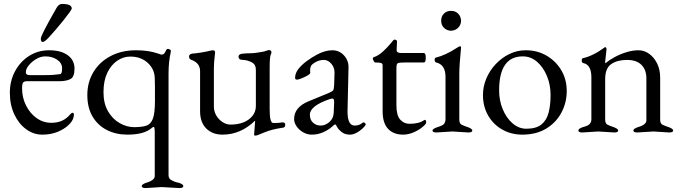

<svg xmlns="http://www.w3.org/2000/svg" viewBox="-20 -669 3457 974"><path d="M344 -626Q344 -622 331.5 -604.5Q319 -587 300.5 -564Q282 -541 263.5 -519.5Q245 -498 232 -484Q207 -456 197 -456Q187 -456 187 -473Q187 -490 268 -631Q279 -649 295 -649Q344 -649 344 -626ZM229 -414Q289 -414 323.5 -389Q358 -364 358 -321Q358 -278 336.5 -267.5Q315 -257 281 -257H117Q103 -257 97.5 -250.5Q92 -244 92 -220Q92 -174 112 -134Q132 -94 165.5 -70Q199 -46 241 -46Q302 -46 337 -90Q344 -97 348 -97Q355 -97 355 -87Q355 -80 352 -71Q348 -54 327 -34Q306 -14 272 0Q238 14 194 14Q150 14 112.5 -13.5Q75 -41 52.5 -89Q30 -137 30 -198Q30 -259 56.5 -308Q83 -357 128 -385.5Q173 -414 229 -414ZM295 -322Q295 -349 270 -366Q245 -383 210 -383Q186 -383 163.5 -369.5Q141 -356 126 -337.5Q111 -319 111 -303Q111 -288 130 -288H212Q235 -288 253.5 -289.5Q272 -291 285 -293Q295 -294 295 -322Z M800 280 719 285Q699 285 699 275Q699 266 722 258Q724 258 726 257Q760 246 764 230Q765 228 765 225Q765 222 765 220V5Q765 -25 760 -25Q755 -25 750 -20Q712 14 626 14Q569 14 523 -9Q477 -32 450 -77Q423 -122 423 -187Q423 -252 454 -303.5Q485 -355 541 -384.5Q597 -414 670 -414Q733 -414 780 -398L798 -392Q808 -392 813 -397.5Q818 -403 824 -417Q828 -421 832 -421Q836 -421 841.5 -418Q847 -415 847 -411L846 -404Q835 -355 835 -295V220Q835 240 854 247L864 252Q881 258 887 258Q910 266 910 275Q910 285 890 285ZM505 -201Q505 -144 528 -104.5Q551 -65 587 -44.5Q623 -24 660 -24Q698 -24 721 -31Q744 -38 755 -65.5Q766 -93 766 -156Q766 -203 766 -232.5Q766 -262 765 -275Q763 -320 728.5 -351Q694 -382 641 -382Q605 -382 574 -360.5Q543 -339 524 -299Q505 -259 505 -201Z M1323 2Q1283 19 1277 19Q1269 19 1269 15L1274 -51V-57Q1201 14 1109 14Q1058 14 1026.5 -17Q995 -48 995 -105V-308Q995 -349 952 -365Q939 -369 939 -382Q939 -394 954 -397Q971 -398 997 -402Q1023 -406 1057 -414H1059Q1073 -414 1071 -400Q1065 -354 1065 -323V-128Q1065 -104 1077 -83.5Q1089 -63 1108.5 -50Q1128 -37 1149 -37Q1207 -37 1242.5 -63.5Q1278 -90 1278 -132V-315Q1278 -342 1257 -353Q1236 -364 1213 -365Q1190 -365 1190 -382Q1190 -390 1199 -394Q1203 -396 1209.5 -396.5Q1216 -397 1225 -398Q1264 -398 1292 -403Q1306 -405 1310 -406Q1317 -406 1342 -415H1344Q1357 -415 1357 -403Q1357 -399 1354 -393Q1348 -383 1348 -326V-114Q1348 -45 1366 -45Q1397 -45 1412 -48H1415Q1427 -48 1427 -36Q1427 -21 1413 -21Q1387 -17 1364.5 -11.5Q1342 -6 1323 2Z M1663 -25Q1649 -12 1621.5 1Q1594 14 1561 14Q1539 14 1518.5 2.5Q1498 -9 1485 -27.5Q1472 -46 1472 -65Q1472 -125 1545 -155L1647 -197Q1666 -205 1670 -211Q1674 -217 1675 -237L1677 -299V-301Q1677 -327 1660.5 -346Q1644 -365 1623 -365Q1601 -365 1582 -354.5Q1563 -344 1558 -335Q1553 -325 1553 -314L1554 -300Q1554 -294 1540 -286Q1526 -278 1510 -271.5Q1494 -265 1487 -265Q1477 -265 1477 -274Q1477 -297 1493 -318Q1509 -339 1534.5 -358Q1560 -377 1588 -392Q1629 -414 1666 -414Q1701 -414 1725 -388Q1749 -362 1748 -325L1743 -109V-103Q1743 -32 1779 -32Q1803 -32 1819 -46Q1821 -48 1824 -48Q1828 -48 1831.5 -45Q1835 -42 1835 -37V-36Q1831 -28 1818 -16Q1805 -4 1788 5Q1771 14 1755 14Q1730 14 1713.5 1Q1697 -12 1690 -25Q1683 -38 1681 -38Q1676 -38 1663 -25ZM1552 -87Q1552 -61 1568 -46.5Q1584 -32 1607 -32Q1630 -32 1651 -50Q1672 -68 1673 -99L1675 -148V-153Q1675 -169 1666 -169Q1660 -169 1652 -166Q1552 -132 1552 -87Z M2126 -27Q2110 -12 2081.5 1Q2053 14 2025 14Q1976 14 1948.5 -15.5Q1921 -45 1921 -105V-337Q1921 -346 1914 -349Q1907 -352 1883 -352Q1880 -352 1875.5 -360Q1871 -368 1871 -372Q1871 -376 1876 -379Q1899 -386 1923 -408Q1947 -430 1962 -449Q1977 -468 1980 -468Q1994 -468 1994 -458L1992 -414Q1992 -400 2016 -400H2130Q2140 -400 2140 -376Q2140 -352 2130 -352H2031Q2004 -352 1997.5 -348Q1991 -344 1991 -324V-135Q1991 -84 2010 -62.5Q2029 -41 2057 -41Q2107 -41 2132 -60Q2133 -61 2135 -61Q2142 -61 2142 -48Q2142 -40 2126 -27Z M2319 -563Q2318 -542 2304 -528Q2290 -514 2268 -513Q2246 -514 2232 -528Q2218 -542 2218 -564Q2218 -586 2232 -600Q2246 -614 2268 -614Q2290 -614 2304 -600Q2318 -586 2319 -563ZM2275 -2 2194 3Q2174 3 2174 -7Q2174 -16 2202 -25Q2231 -34 2235 -44Q2240 -54 2240 -62V-279Q2240 -341 2193 -352Q2185 -354 2185 -365Q2185 -376 2192 -377Q2240 -389 2294 -424Q2310 -434 2312 -434Q2319 -434 2319 -429Q2310 -338 2310 -294V-62Q2310 -42 2322.5 -36Q2335 -30 2356 -23Q2376 -15 2376 -7Q2376 3 2356 3Z M2855 -207Q2855 -149 2828.5 -98.5Q2802 -48 2751.5 -17Q2701 14 2629 14Q2573 14 2527.5 -12Q2482 -38 2456 -83.5Q2430 -129 2430 -187Q2430 -230 2447 -270.5Q2464 -311 2494.5 -343.5Q2525 -376 2564 -395Q2603 -414 2647 -414Q2706 -414 2753 -386.5Q2800 -359 2827.5 -312.5Q2855 -266 2855 -207ZM2512 -210Q2512 -159 2530.5 -114.5Q2549 -70 2580.5 -43Q2612 -16 2650 -16Q2700 -16 2726.5 -37.5Q2753 -59 2763 -97.5Q2773 -136 2773 -187Q2773 -239 2754.5 -283.5Q2736 -328 2704.5 -355.5Q2673 -383 2632 -383Q2512 -383 2512 -210Z M3015 -2 2934 3Q2914 3 2914 -7Q2914 -13 2922 -17.5Q2930 -22 2939 -25Q2948 -28 2950 -28Q2952 -28 2960 -32Q2968 -36 2970 -39Q2980 -49 2980 -62V-277Q2980 -341 2939 -349Q2931 -351 2931 -362Q2931 -373 2938 -374Q2990 -386 3048 -429Q3049 -430 3052 -430Q3054 -430 3057 -421L3050 -356Q3050 -349 3051 -348Q3070 -364 3097.5 -379Q3125 -394 3157 -404Q3189 -414 3219 -414Q3249 -414 3274 -395.5Q3299 -377 3314 -346Q3329 -315 3329 -275V-62Q3329 -42 3341.5 -36Q3354 -30 3375 -23Q3395 -15 3395 -7Q3395 3 3375 3L3295 -2L3213 3Q3193 3 3193 -7Q3193 -16 3216 -24Q3218 -24 3220 -25Q3254 -36 3258 -52Q3259 -54 3259 -57Q3259 -60 3259 -62V-272Q3259 -315 3234 -340Q3209 -365 3161 -365Q3112 -365 3081 -344Q3050 -323 3050 -268V-62Q3050 -42 3062.5 -36Q3075 -30 3096 -23Q3116 -15 3116 -7Q3116 3 3096 3Z"/></svg>

Font: Benne
Style: Regular
Weight: 400
Designer: John-Daniel Harrington
Version: Version 1.001